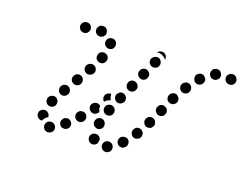

<svg xmlns="http://www.w3.org/2000/svg" viewBox="-97 -756 1223 965"><g transform="rotate(20 515.0 -273.5)"><path d="M254 -11Q252 -16 249 -20Q245 -25 240 -27Q235 -30 230 -30Q225 -31 219 -29Q208 -26 203 -16Q197 -6 201 5Q202 10 206 15Q209 19 214 22Q219 24 224 25Q230 25 235 24V23Q246 20 252 10Q257 0 254 -11ZM559 2Q561 -3 561 -9Q561 -14 559 -19Q555 -30 545 -34Q534 -39 524 -35H523Q512 -30 508 -20Q503 -10 508 1Q512 12 522 16Q533 21 543 17L544 16Q549 14 553 11Q557 7 559 2ZM434 -10Q432 -15 431 -20Q431 -26 432 -31Q434 -36 437 -40Q441 -45 446 -47Q456 -52 467 -49Q478 -46 483 -36V-35Q484 -33 485 -31Q486 -28 486 -26Q483 -18 483 -10Q481 -6 478 -3Q475 0 471 2Q461 7 450 4Q440 1 434 -10ZM318 -65Q315 -69 310 -72Q305 -74 300 -75Q294 -75 289 -73Q284 -72 280 -68H279Q275 -64 273 -59Q270 -54 270 -49Q269 -44 271 -38Q273 -33 276 -29Q284 -20 295 -20Q306 -19 315 -26Q324 -34 325 -45Q326 -57 318 -65ZM157 -28Q153 -32 151 -37Q149 -42 149 -47V-48Q149 -53 151 -59Q153 -64 157 -67Q161 -71 166 -73Q171 -75 177 -75Q182 -75 187 -73Q192 -71 196 -67Q200 -63 202 -58Q204 -53 204 -48V-47Q200 -45 196 -42Q188 -35 183 -26Q181 -23 180 -20Q179 -20 178 -20Q177 -20 176 -20Q171 -20 166 -22Q161 -24 157 -28ZM620 -78Q616 -82 611 -84Q606 -86 600 -85Q595 -85 590 -83Q585 -81 581 -77H580Q573 -68 573 -57Q573 -46 581 -38Q585 -34 590 -32Q595 -30 601 -30Q606 -30 611 -32Q616 -35 620 -39H621Q628 -47 628 -59Q628 -70 620 -78ZM433 -89Q436 -85 441 -82Q446 -79 451 -77Q462 -75 472 -82Q481 -88 483 -99V-100Q484 -105 483 -110Q482 -116 479 -120Q476 -125 472 -128Q467 -131 462 -132Q451 -134 441 -128Q432 -122 430 -110H429Q428 -105 429 -99Q430 -94 433 -89ZM376 -126Q372 -130 366 -132Q361 -134 356 -133Q350 -133 345 -131Q340 -129 337 -124H336Q329 -116 329 -104Q330 -93 338 -85Q347 -78 358 -78Q369 -79 377 -87Q385 -96 385 -107Q384 -119 376 -126ZM667 -147Q662 -150 657 -151Q652 -152 646 -151Q641 -150 636 -147Q632 -143 629 -139V-138Q622 -129 625 -118Q627 -107 637 -100Q641 -97 647 -96Q652 -95 657 -97Q663 -98 667 -101Q672 -104 675 -108V-109Q681 -118 679 -130Q676 -141 667 -147ZM184 -103Q195 -99 205 -103Q216 -108 220 -118V-119Q224 -129 220 -140Q215 -150 205 -155Q194 -159 184 -154Q173 -150 169 -139Q165 -128 169 -118Q174 -107 184 -103ZM433 -153H432Q429 -149 424 -146Q419 -143 414 -142Q409 -142 403 -143Q398 -144 394 -148Q385 -155 383 -166Q381 -177 388 -186L389 -187Q392 -191 397 -194Q401 -197 407 -197Q412 -198 418 -197Q423 -195 427 -192Q428 -191 429 -191Q429 -190 430 -189Q430 -186 430 -183Q430 -173 435 -164Q435 -162 436 -160Q436 -158 435 -157Q434 -155 433 -153ZM470 -159Q481 -155 491 -160Q502 -164 506 -175V-176Q510 -186 505 -197Q500 -207 490 -211Q479 -215 469 -210Q458 -205 454 -195V-194Q450 -183 455 -173Q460 -163 470 -159ZM704 -222Q699 -224 693 -224Q688 -224 683 -223Q678 -221 674 -217Q670 -213 668 -208H667Q663 -197 667 -187Q671 -176 681 -171Q686 -169 691 -169Q697 -169 702 -171Q707 -172 711 -176Q715 -180 717 -185H718Q722 -196 718 -206Q714 -217 704 -222ZM220 -178Q230 -172 241 -175Q252 -178 258 -188Q264 -198 261 -209Q258 -220 249 -226Q239 -232 228 -229Q217 -226 211 -216Q205 -206 208 -195Q210 -184 220 -178ZM436 -254H437Q441 -260 448 -263Q455 -266 462 -265Q462 -265 462 -264Q462 -254 466 -244Q468 -239 470 -234Q465 -233 459 -230Q450 -226 443 -218Q442 -217 441 -216Q433 -223 431 -234Q430 -245 436 -254ZM487 -252Q489 -247 492 -243Q496 -239 501 -236Q506 -234 511 -234Q517 -234 522 -236Q527 -238 531 -242Q535 -245 537 -250L538 -251Q542 -261 538 -272Q534 -282 524 -287Q519 -289 513 -290Q508 -290 503 -288Q498 -286 494 -282Q490 -278 487 -273Q485 -268 485 -262Q485 -257 487 -252ZM753 -283Q751 -288 747 -292Q743 -296 738 -298Q728 -303 717 -299Q707 -295 702 -284Q700 -279 699 -273Q699 -268 701 -263Q703 -258 707 -254Q711 -250 716 -247Q721 -245 726 -245Q731 -245 737 -247Q742 -249 746 -252Q750 -256 752 -261V-262Q754 -267 755 -272Q755 -277 753 -283ZM263 -250Q273 -244 284 -247Q295 -250 301 -259V-260Q307 -270 304 -281Q301 -292 292 -298Q282 -303 271 -301Q260 -298 254 -288Q248 -278 250 -267Q253 -256 263 -250ZM535 -313Q546 -308 556 -312Q567 -316 572 -326V-327Q577 -337 573 -348Q568 -359 558 -363Q548 -368 537 -364Q526 -360 522 -350V-349Q517 -339 521 -328Q525 -317 535 -313ZM306 -321Q316 -316 327 -319Q338 -322 344 -332Q350 -342 347 -353Q344 -364 334 -370Q324 -375 313 -372Q302 -369 296 -359Q290 -349 293 -338Q296 -327 306 -321ZM788 -358Q786 -363 782 -367Q778 -371 774 -374Q763 -379 753 -375Q742 -371 737 -361V-360Q734 -355 734 -350Q734 -344 736 -339Q737 -334 741 -330Q745 -326 750 -324Q760 -319 771 -323Q781 -326 786 -337H787Q789 -342 789 -348Q789 -353 788 -358ZM555 -404Q557 -399 561 -395Q565 -391 570 -389Q580 -384 591 -388Q601 -392 606 -403Q608 -408 609 -414Q609 -419 607 -424Q605 -429 601 -433Q597 -437 592 -440Q582 -444 571 -440Q561 -436 556 -426V-425Q554 -420 553 -415Q553 -409 555 -404ZM346 -395Q357 -391 368 -395Q378 -400 382 -410V-411Q387 -421 382 -432Q378 -442 367 -446Q356 -451 346 -446Q335 -442 331 -431V-430Q327 -420 331 -409Q336 -399 346 -395ZM818 -445Q814 -448 808 -449Q803 -450 797 -449Q792 -447 788 -444Q783 -441 780 -437V-436Q773 -427 776 -416Q778 -404 788 -398Q792 -395 797 -394Q803 -393 808 -394Q814 -395 818 -398Q823 -401 826 -406Q832 -416 830 -427Q828 -438 818 -445ZM882 -488Q882 -493 880 -498Q877 -503 873 -507Q869 -511 864 -513Q859 -515 854 -515Q848 -515 843 -512Q838 -510 835 -506H834Q830 -502 828 -497Q826 -492 827 -486Q827 -481 829 -476Q831 -471 835 -467Q843 -459 855 -459Q866 -460 874 -468Q878 -472 880 -477Q882 -483 882 -488ZM604 -465Q609 -463 614 -463Q620 -463 625 -465Q630 -466 634 -470Q638 -474 640 -479Q645 -490 641 -500Q637 -511 627 -516Q622 -518 616 -518Q611 -518 606 -516Q601 -514 597 -511Q593 -507 590 -502Q585 -491 589 -480Q594 -470 604 -465ZM377 -475Q389 -477 395 -486Q401 -496 399 -507Q397 -518 388 -525Q378 -531 367 -529Q362 -528 357 -525Q352 -522 349 -517Q346 -513 345 -508Q344 -502 345 -497V-496Q347 -485 357 -479Q366 -472 377 -475ZM251 -545Q249 -550 246 -554Q242 -558 237 -560Q232 -562 226 -562Q221 -562 216 -560H215Q205 -556 200 -545Q196 -535 200 -524Q202 -519 206 -515Q210 -511 215 -509Q220 -507 225 -507Q231 -507 236 -509Q247 -513 251 -524Q256 -534 251 -545ZM946 -548Q942 -558 931 -563Q921 -567 910 -562Q899 -558 895 -547Q891 -536 895 -526Q900 -515 910 -511Q921 -507 931 -511L932 -512Q942 -516 947 -527Q951 -537 946 -548ZM1030 -535Q1031 -540 1030 -545Q1029 -551 1025 -555Q1022 -560 1018 -563Q1013 -566 1008 -567H1007Q996 -569 987 -562Q977 -556 975 -545Q973 -533 980 -524Q986 -515 997 -513H998Q1009 -511 1019 -517Q1028 -524 1030 -535ZM305 -517Q293 -518 286 -527Q279 -536 280 -547Q281 -552 283 -557Q286 -562 290 -566Q294 -569 299 -571Q305 -572 310 -572H311Q322 -571 329 -562Q336 -553 335 -542Q335 -539 335 -537Q334 -535 333 -533Q332 -532 331 -530Q329 -528 328 -525Q327 -525 327 -524Q326 -524 325 -523Q321 -520 316 -518Q311 -516 305 -517ZM657 -519Q654 -522 651 -526Q645 -532 636 -536Q627 -540 618 -541Q612 -541 607 -540Q613 -549 623 -551Q633 -554 642 -550Q651 -545 655 -537Q659 -528 657 -519Z"/></g></svg>

Font: FRB American Cursive Guidelines Dotted Ultra
Style: Bold Italic
Weight: 1000
Italic angle: -25°
Version: Version 2.0;Modular Font Editor K font №1